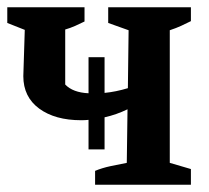

<svg xmlns="http://www.w3.org/2000/svg" viewBox="-26 -507 573 527"><path d="M235 0V-38Q254 -46 277.5 -51Q301 -56 322 -60L324 -207Q293 -192 261 -185V-97H217V-178Q207 -177 197 -177Q125 -177 81.5 -209Q38 -241 38 -298L42 -425L-6 -444V-487H206V-448Q194 -442 180.5 -436Q167 -430 153 -426V-275Q174 -253 217 -251V-350H261V-252Q292 -255 325 -265L327 -424L271 -444V-487H498V-449Q484 -442 471 -436Q458 -430 440 -424V-60L498 -43V0Z"/></svg>

Font: Piazzolla SemiBold
Style: Regular
Weight: 600
Designer: Juan Pablo del Peral
Foundry: Huerta Tipografica
Version: Version 1.330